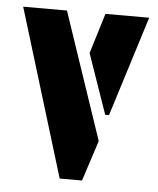

<svg xmlns="http://www.w3.org/2000/svg" viewBox="-45 -596 523 636"><g transform="rotate(5 216.5 -278.5)"><path d="M6.8 -556.6H152.3L294.9 -134.8L251 0H176.8ZM239.3 -422.9 280.3 -556.6H425.8L321.3 -223.6H308.6Z"/></g></svg>

Font: Post No Bills Colombo
Style: ExtraBold
Weight: 900
Designer: Kosala Senevirathne, Siva Puranthara, Lasantha Premarathna, Tharique Azeez
Foundry: Mooniak
Version: Version 1.220 ; ttfautohint (v1.5)